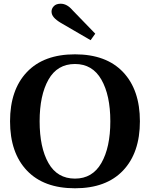

<svg xmlns="http://www.w3.org/2000/svg" viewBox="-20 -1002 806 1032"><path d="M307 -879Q282 -894 269.5 -908.5Q257 -923 257 -940Q257 -956 269.5 -969Q282 -982 306 -982Q340 -982 369 -948L492 -821L467 -786ZM34 -350Q34 -519 124.5 -614.5Q215 -710 383 -710Q551 -710 641.5 -614.5Q732 -519 732 -350Q732 -181 641.5 -85.5Q551 10 383 10Q215 10 124.5 -85.5Q34 -181 34 -350ZM573 -350Q573 -490 525 -574Q477 -658 383 -658Q288 -658 240.5 -574Q193 -490 193 -350Q193 -209 240.5 -125.5Q288 -42 383 -42Q477 -42 525 -126Q573 -210 573 -350Z"/></svg>

Font: Trirong Bold
Style: Regular
Weight: 700
Designer: Katatrad Team
Foundry: CadsonDemak
Version: Version 1.000